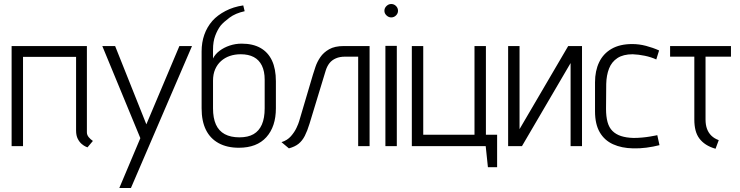

<svg xmlns="http://www.w3.org/2000/svg" viewBox="-20 -730 3695 959"><path d="M414 -69V-500H38V0H95V-446H360V-78Q360 -53 368.5 -36.5Q377 -20 388.5 -10.5Q400 -1 408.5 2.5Q417 6 417 6L444 -26Q432 -34 423 -45Q414 -56 414 -69Z M576 209H634L939 -500H876L711 -109L555 -500H491L681 -40Z M1187 -512Q1156 -512 1127.5 -502.5Q1099 -493 1077 -476.5Q1055 -460 1044 -438V-483Q1044 -522 1055 -551.5Q1066 -581 1082 -602Q1096 -619 1126 -641.5Q1156 -664 1202 -674L1195 -703Q1146 -696 1106 -675Q1066 -654 1041 -626Q1014 -595 1000.5 -556.5Q987 -518 987 -473V-189Q987 -125 1008.5 -81.5Q1030 -38 1072 -15Q1114 8 1173 8Q1263 8 1310.5 -45Q1358 -98 1358 -189V-324Q1358 -386 1338.5 -427.5Q1319 -469 1281 -490.5Q1243 -512 1187 -512ZM1182 -459Q1221 -459 1247.5 -445Q1274 -431 1288 -402.5Q1302 -374 1302 -332V-189Q1302 -140 1288 -108Q1274 -76 1246.5 -60Q1219 -44 1176 -44Q1132 -44 1102.5 -60Q1073 -76 1058.5 -108Q1044 -140 1044 -189V-327Q1044 -359 1054.5 -383.5Q1065 -408 1084 -425Q1103 -442 1128 -450.5Q1153 -459 1182 -459Z M1697 -500Q1652 -500 1624 -484Q1596 -468 1580 -444.5Q1564 -421 1556 -397Q1548 -373 1543 -357L1474 -124Q1471 -113 1461 -91.5Q1451 -70 1433 -49.5Q1415 -29 1386 -20L1423 11Q1453 3 1471.5 -12Q1490 -27 1502.5 -51.5Q1515 -76 1526 -112L1607 -378Q1614 -400 1626 -415Q1638 -430 1657.5 -438.5Q1677 -447 1703 -447H1769V0H1826V-500Z M1905 0H1962V-501H1905ZM1934 -710Q1921 -710 1910.5 -700Q1900 -690 1900 -676Q1900 -663 1910.5 -653Q1921 -643 1934 -643Q1948 -643 1958 -653Q1968 -663 1968 -676Q1968 -690 1958 -700Q1948 -710 1934 -710Z M2407 -500H2350V-57H2094V-500H2037V0H2406L2417 105H2463V-57H2407Z M2575 -500H2518V0H2587L2830 -415V0H2887V-500H2818L2575 -85Z M3258 -433 3272 -478Q3241 -492 3206.5 -501Q3172 -510 3138 -510Q3076 -510 3034.5 -486Q2993 -462 2972.5 -419Q2952 -376 2952 -319V-174Q2952 -110 2975.5 -69.5Q2999 -29 3042 -9.5Q3085 10 3142 11Q3175 12 3209 7.5Q3243 3 3274 -5L3263 -55Q3264 -55 3254 -53Q3244 -51 3226.5 -48Q3209 -45 3187.5 -43Q3166 -41 3144 -41Q3108 -42 3082 -50.5Q3056 -59 3039 -76Q3022 -93 3014.5 -120.5Q3007 -148 3007 -186L3008 -311Q3009 -354 3022 -387.5Q3035 -421 3064 -440Q3093 -459 3140 -459Q3169 -458 3200.5 -451.5Q3232 -445 3258 -433Z M3504 -133V-447H3631V-500H3327V-447H3448V-133Q3448 -103 3454 -79.5Q3460 -56 3473 -38.5Q3486 -21 3506 -8Q3526 5 3554 13L3570 -30Q3548 -38 3533.5 -52Q3519 -66 3511.5 -86Q3504 -106 3504 -133Z"/></svg>

Font: Advent Pro
Style: Regular
Weight: 400
Designer: VivaRado, Andreas Kalpakidis
Foundry: VivaRado, Andreas Kalpakidis
Version: Version 3.000